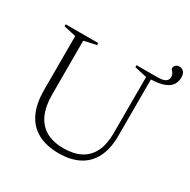

<svg xmlns="http://www.w3.org/2000/svg" viewBox="-177 -964 1131 1141"><g transform="rotate(30 388.5 -393.0)"><path d="M723.5 -717Q723.5 -730 718 -739Q712.5 -748 706.8 -754.2Q701 -760.5 701 -765.5Q701 -776.5 710.2 -786Q719.5 -795.5 735.5 -795.5Q754 -795.5 765.5 -782.5Q777 -769.5 777 -743Q777 -717 763.8 -695.2Q750.5 -673.5 717.8 -660Q685 -646.5 626 -644V-258Q626 -168.5 595.5 -108.8Q565 -49 507.8 -19.5Q450.5 10 370 10Q286 10 227.2 -21.2Q168.5 -52.5 138 -115.5Q107.5 -178.5 107.5 -273V-642.5L23.5 -661.5V-675H246.5V-661.5L162.5 -642.5V-274.5Q162.5 -195 186.5 -140.5Q210.5 -86 258.8 -58Q307 -30 379.5 -30Q449.5 -30 497.2 -55.2Q545 -80.5 569.5 -131Q594 -181.5 594 -257V-642.5L509.5 -661.5V-675H650.5Q678 -675 693.8 -680Q709.5 -685 716.5 -694.5Q723.5 -704 723.5 -717Z"/></g></svg>

Font: Newsreader 24pt Light
Style: Regular
Weight: 300
Designer: Hugues Gentile
Foundry: Production Type
Version: Version 1.003